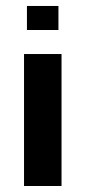

<svg xmlns="http://www.w3.org/2000/svg" viewBox="-20 -620 284 640"><path d="M60.1 0ZM69.8 -600.1H174.8V-520H69.8ZM60.1 -439.9H185.1V0H60.1Z"/></svg>

Font: Pfennig
Style: Bold
Weight: 700
Version: Version 20120410 ; ttfautohint (v0.8)